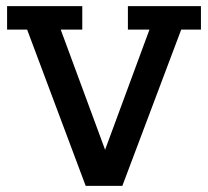

<svg xmlns="http://www.w3.org/2000/svg" viewBox="-20 -603 675 623"><path d="M258 0 68 -507H3V-583H247V-507H177L331 -90H311L465 -507H395V-583H632V-507H568L377 0Z"/></svg>

Font: Rokkitt SemiBold Medium
Style: Regular
Weight: 500
Version: Version 3.103